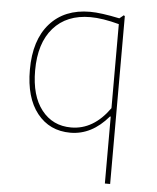

<svg xmlns="http://www.w3.org/2000/svg" viewBox="-49 -499 593 726"><g transform="rotate(5 248.0 -136.0)"><path d="M376 -442 392 -455 396 -452V185H376V-69H373Q310 5 229 5Q150 5 103 -54Q56 -113 56 -219Q56 -332 111.5 -394.5Q167 -457 264 -457Q305 -457 376 -442ZM267 -437Q177 -437 126.5 -379.5Q76 -322 76 -218Q76 -122 118 -68.5Q160 -15 230 -15Q315 -15 376 -101V-420Q313 -437 267 -437Z"/></g></svg>

Font: Alegreya Sans Thin
Style: Regular
Weight: 100
Designer: Juan Pablo del Peral
Foundry: Huerta Tipografica
Version: Version 2.007